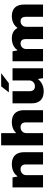

<svg xmlns="http://www.w3.org/2000/svg" viewBox="1254 -2019 777 3325"><g transform="rotate(-90 1642.5 -356.5)"><path d="M60 0V-528H233L247 -445H255Q279 -478 311 -499Q343 -520 381 -530Q419 -540 458 -540Q529 -540 575.5 -515.5Q622 -491 645.5 -443.5Q669 -396 669 -327V0H457V-302Q457 -321 452 -337Q447 -353 437 -364.5Q427 -376 411.5 -382.5Q396 -389 374 -389Q344 -389 321 -376Q298 -363 285 -341Q272 -319 272 -291V0Z M788 0V-725H1000V-470H1007Q1029 -494 1058 -509.5Q1087 -525 1120 -532.5Q1153 -540 1186 -540Q1257 -540 1303.5 -515.5Q1350 -491 1373.5 -443.5Q1397 -396 1397 -327V0H1185V-302Q1185 -321 1180 -337Q1175 -353 1165 -364.5Q1155 -376 1139.5 -382.5Q1124 -389 1102 -389Q1072 -389 1049 -376Q1026 -363 1013 -341Q1000 -319 1000 -291V0Z M1725 12Q1619 12 1567 -43Q1515 -98 1515 -201V-528H1726V-227Q1726 -208 1731.5 -192Q1737 -176 1747 -164.5Q1757 -153 1773 -146.5Q1789 -140 1809 -140Q1840 -140 1863 -153Q1886 -166 1899 -188.5Q1912 -211 1912 -238V-528H2123V0H1951L1938 -83H1930Q1907 -51 1874 -30Q1841 -9 1803 1.5Q1765 12 1725 12ZM1706 -592 1810 -725H2032L2033 -721L1864 -592Z M2244 0V-528H2417L2431 -446H2439Q2461 -478 2492.5 -499Q2524 -520 2561 -530Q2598 -540 2636 -540Q2704 -540 2749 -516Q2794 -492 2817 -446H2825Q2848 -478 2879 -499Q2910 -520 2947 -530Q2984 -540 3021 -540Q3090 -540 3135.5 -515.5Q3181 -491 3203.5 -443.5Q3226 -396 3226 -327V0H3014V-302Q3014 -321 3009.5 -337Q3005 -353 2995.5 -364.5Q2986 -376 2971 -382.5Q2956 -389 2937 -389Q2909 -389 2887 -376Q2865 -363 2853 -341Q2841 -319 2841 -291V0H2629V-302Q2629 -321 2624.5 -337Q2620 -353 2610.5 -364.5Q2601 -376 2586 -382.5Q2571 -389 2552 -389Q2524 -389 2502 -376Q2480 -363 2468 -341Q2456 -319 2456 -291V0Z"/></g></svg>

Font: Archivo SemiBold SemiExpanded Black
Style: Regular
Weight: 900
Width: 6
Version: Version 2.001